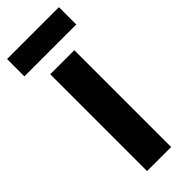

<svg xmlns="http://www.w3.org/2000/svg" viewBox="-253 -740 767 767"><g transform="rotate(-45 130.5 -356.0)"><path d="M277 -712H-16V-614H277ZM199 0V-547H63V0Z"/></g></svg>

Font: Noto Sans Devanagari Condensed
Style: Bold
Weight: 700
Width: 3
Designer: Jelle Bosma - Monotype Design Team
Foundry: Monotype Imaging Inc.
Version: Version 2.004